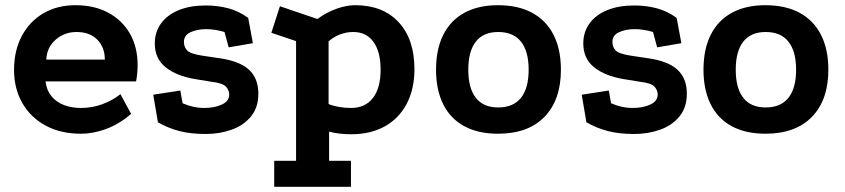

<svg xmlns="http://www.w3.org/2000/svg" viewBox="-20 -494 3247 738"><path d="M484 -56Q438 -17 388.5 1.5Q339 20 291 20Q213 20 155 -11.5Q97 -43 65.5 -98.5Q34 -154 34 -225Q34 -300 64 -356Q94 -412 147 -443Q200 -474 270 -474Q343 -474 396.5 -445Q450 -416 479.5 -364.5Q509 -313 509 -243Q509 -230 507.5 -213Q506 -196 503 -181H155Q159 -147 178 -124Q197 -101 226.5 -90Q256 -79 291 -79Q333 -79 372 -93Q411 -107 443 -132ZM383 -265Q383 -312 354 -341.5Q325 -371 274 -371Q228 -371 194 -341.5Q160 -312 158 -265Z M843 -371Q827 -376 808.5 -379Q790 -382 773 -382Q739 -382 713 -370.5Q687 -359 687 -333Q687 -313 699.5 -300Q712 -287 758 -280L825 -270Q901 -259 937 -226Q973 -193 973 -134Q973 -80 944 -45.5Q915 -11 869 5Q823 21 771 21Q712 21 668.5 9.5Q625 -2 587 -24L569 -130L673 -146L682 -97Q703 -88 723 -83.5Q743 -79 764 -79Q804 -79 832.5 -92Q861 -105 861 -131Q861 -148 848 -161.5Q835 -175 791 -180L730 -190Q658 -202 616.5 -235.5Q575 -269 575 -327Q575 -371 599 -404Q623 -437 667 -455Q711 -473 771 -473Q817 -473 858 -462Q899 -451 934 -425L952 -328L859 -312Z M1034 224V124H1118V-336L1023 -368L1056 -470L1200 -421Q1234 -446 1272.5 -460Q1311 -474 1345 -474Q1452 -474 1512.5 -408.5Q1573 -343 1573 -228Q1573 -152 1543.5 -95.5Q1514 -39 1459.5 -8.5Q1405 22 1331 22Q1282 22 1245 12V124H1329V224ZM1329 -79Q1384 -79 1413.5 -117.5Q1443 -156 1443 -226Q1443 -295 1415.5 -333Q1388 -371 1338 -371Q1311 -371 1286.5 -361.5Q1262 -352 1243 -335V-94Q1260 -87 1283 -83Q1306 -79 1329 -79Z M1894 -474Q1972 -474 2026 -444.5Q2080 -415 2108 -359.5Q2136 -304 2136 -226Q2136 -110 2073 -45Q2010 20 1894 20Q1818 20 1764.5 -9Q1711 -38 1683.5 -93.5Q1656 -149 1656 -226Q1656 -304 1683.5 -359.5Q1711 -415 1764.5 -444.5Q1818 -474 1894 -474ZM1895 -371Q1838 -371 1809 -334Q1780 -297 1780 -226Q1780 -155 1809 -118Q1838 -81 1895 -81Q1953 -81 1982.5 -118Q2012 -155 2012 -226Q2012 -297 1982.5 -334Q1953 -371 1895 -371Z M2490 -371Q2474 -376 2455.5 -379Q2437 -382 2420 -382Q2386 -382 2360 -370.5Q2334 -359 2334 -333Q2334 -313 2346.5 -300Q2359 -287 2405 -280L2472 -270Q2548 -259 2584 -226Q2620 -193 2620 -134Q2620 -80 2591 -45.5Q2562 -11 2516 5Q2470 21 2418 21Q2359 21 2315.5 9.5Q2272 -2 2234 -24L2216 -130L2320 -146L2329 -97Q2350 -88 2370 -83.5Q2390 -79 2411 -79Q2451 -79 2479.5 -92Q2508 -105 2508 -131Q2508 -148 2495 -161.5Q2482 -175 2438 -180L2377 -190Q2305 -202 2263.5 -235.5Q2222 -269 2222 -327Q2222 -371 2246 -404Q2270 -437 2314 -455Q2358 -473 2418 -473Q2464 -473 2505 -462Q2546 -451 2581 -425L2599 -328L2506 -312Z M2922 -474Q3000 -474 3054 -444.5Q3108 -415 3136 -359.5Q3164 -304 3164 -226Q3164 -110 3101 -45Q3038 20 2922 20Q2846 20 2792.5 -9Q2739 -38 2711.5 -93.5Q2684 -149 2684 -226Q2684 -304 2711.5 -359.5Q2739 -415 2792.5 -444.5Q2846 -474 2922 -474ZM2923 -371Q2866 -371 2837 -334Q2808 -297 2808 -226Q2808 -155 2837 -118Q2866 -81 2923 -81Q2981 -81 3010.5 -118Q3040 -155 3040 -226Q3040 -297 3010.5 -334Q2981 -371 2923 -371Z"/></svg>

Font: Podkova ExtraBold
Style: Regular
Weight: 800
Designer: Ilya Yudin
Foundry: Cyreal (www.cyreal.org)
Version: Version 2.103